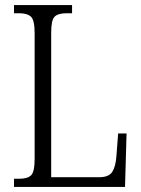

<svg xmlns="http://www.w3.org/2000/svg" viewBox="-20 -734 554 754"><path d="M35 0V-32H56Q88 -32 102 -45.5Q116 -59 116 -110V-604Q116 -655 101.5 -668.5Q87 -682 55 -682H35V-714H263V-682H242Q208 -682 194.5 -668.5Q181 -655 181 -606V-38H369Q407 -38 420.5 -58.5Q434 -79 437 -119L444 -210H477L471 0Z"/></svg>

Font: Noto Serif Condensed Light
Style: Regular
Weight: 300
Width: 3
Designer: Monotype Design Team
Foundry: Monotype Imaging Inc.
Version: Version 2.013